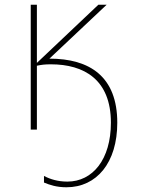

<svg xmlns="http://www.w3.org/2000/svg" viewBox="-20 -548 603 812"><path d="M261 244C389 244 476 140 476 -29C476 -224 360 -300 189 -300L431 -528H396L136 -282V-528H110V0H136V-270C155 -274 169 -276 195 -276C335 -276 449 -212 449 -29C449 126 372 220 265 220C225 220 192 210 166 196V224C190 234 219 244 261 244Z"/></svg>

Font: Noto Sans Mono SemiCondensed Thin
Style: Regular
Weight: 100
Width: 4
Designer: Monotype Design Team
Foundry: Monotype Imaging Inc.
Version: Version 2.014